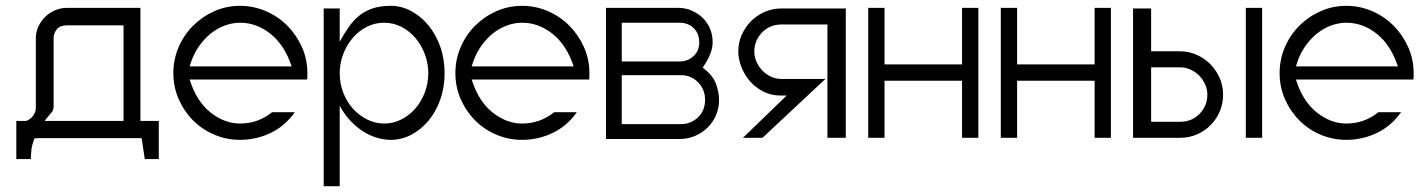

<svg xmlns="http://www.w3.org/2000/svg" viewBox="-20 -475 4880 659"><path d="M70 -60Q84 -65 93.5 -77.5Q103 -90 103 -105V-344Q103 -365 111.5 -383.5Q120 -402 134.5 -416.5Q149 -431 168.5 -439.5Q188 -448 209 -448H462V-60H525V71H477L466 -1H118Q116 -1 107.5 -0.5Q99 0 98 0Q89 26 88 37.5Q87 49 86 61V71H36V-60ZM164 -105Q163 -104 163 -101.5Q163 -99 161 -96Q161 -94 157 -89Q153 -84 147.5 -78Q142 -72 138 -66.5Q134 -61 134 -60H404V-388H209Q186 -388 175 -374.5Q164 -361 164 -344Z M804 -455Q850 -455 892 -437Q934 -419 965.5 -387.5Q997 -356 1016 -314Q1035 -272 1035 -224Q1035 -219 1035 -213Q1035 -207 1034 -202H631Q654 -128 702 -89.5Q750 -51 804 -51Q866 -51 914 -90H992Q958 -42 908.5 -18.5Q859 5 804 5Q757 5 715 -13Q673 -31 642 -62.5Q611 -94 593 -135.5Q575 -177 575 -224Q575 -271 593 -313Q611 -355 642.5 -386.5Q674 -418 715.5 -436.5Q757 -455 804 -455ZM981 -247Q957 -320 909 -358.5Q861 -397 804 -397Q777 -397 750.5 -387Q724 -377 701 -358Q678 -339 659.5 -311Q641 -283 631 -247Z M1091 -446H1146V-332Q1161 -359 1176.5 -381.5Q1192 -404 1212 -420.5Q1232 -437 1258.5 -446Q1285 -455 1321 -455Q1358 -455 1391.5 -437Q1425 -419 1450.5 -388Q1476 -357 1491 -315Q1506 -273 1506 -224Q1506 -175 1491 -133Q1476 -91 1450.5 -60.5Q1425 -30 1391.5 -12.5Q1358 5 1321 5Q1301 5 1278 -1Q1255 -7 1232 -20.5Q1209 -34 1186.5 -56.5Q1164 -79 1146 -112V164H1091ZM1299 -397Q1266 -397 1238 -382.5Q1210 -368 1189.5 -343.5Q1169 -319 1157.5 -288Q1146 -257 1146 -224Q1146 -189 1158 -157.5Q1170 -126 1191 -102.5Q1212 -79 1240 -65Q1268 -51 1299 -51Q1330 -51 1357.5 -65Q1385 -79 1405.5 -102.5Q1426 -126 1438 -157.5Q1450 -189 1450 -224Q1450 -258 1438 -289.5Q1426 -321 1405.5 -345Q1385 -369 1357.5 -383Q1330 -397 1299 -397Z M1772 -455Q1818 -455 1860 -437Q1902 -419 1933.5 -387.5Q1965 -356 1984 -314Q2003 -272 2003 -224Q2003 -219 2003 -213Q2003 -207 2002 -202H1599Q1622 -128 1670 -89.5Q1718 -51 1772 -51Q1834 -51 1882 -90H1960Q1926 -42 1876.5 -18.5Q1827 5 1772 5Q1725 5 1683 -13Q1641 -31 1610 -62.5Q1579 -94 1561 -135.5Q1543 -177 1543 -224Q1543 -271 1561 -313Q1579 -355 1610.5 -386.5Q1642 -418 1683.5 -436.5Q1725 -455 1772 -455ZM1949 -247Q1925 -320 1877 -358.5Q1829 -397 1772 -397Q1745 -397 1718.5 -387Q1692 -377 1669 -358Q1646 -339 1627.5 -311Q1609 -283 1599 -247Z M2308 -448Q2333 -448 2354.5 -438.5Q2376 -429 2392 -413.5Q2408 -398 2417 -376.5Q2426 -355 2426 -331Q2426 -310 2417.5 -289Q2409 -268 2392 -243Q2426 -217 2437 -188.5Q2448 -160 2448 -132Q2448 -104 2437.5 -79.5Q2427 -55 2408.5 -37Q2390 -19 2365.5 -8.5Q2341 2 2314 2H2060V-448ZM2114 -217V-49H2317Q2351 -49 2375.5 -72Q2400 -95 2400 -133Q2400 -168 2376 -192.5Q2352 -217 2317 -217ZM2114 -397V-264H2312Q2340 -264 2360 -282Q2380 -300 2380 -329Q2380 -360 2361 -378.5Q2342 -397 2312 -397Z M2680 -147H2661Q2626 -147 2598.5 -161.5Q2571 -176 2552.5 -198Q2534 -220 2524 -247Q2514 -274 2514 -298Q2514 -328 2525.5 -354.5Q2537 -381 2557 -401.5Q2577 -422 2604 -434Q2631 -446 2663 -446H2883V-2H2820V-391H2663Q2622 -391 2595.5 -363.5Q2569 -336 2569 -298Q2569 -280 2576.5 -263Q2584 -246 2596.5 -233Q2609 -220 2626 -212Q2643 -204 2663 -204H2813L2597 -2H2530Z M3338 -448V-2H3282V-198H3016V-2H2960V-448H3016V-254H3282V-448Z M3793 -448V-2H3737V-198H3471V-2H3415V-448H3471V-254H3737V-448Z M4030 -299Q4060 -299 4087 -287Q4114 -275 4134 -255Q4154 -235 4166 -208Q4178 -181 4178 -150Q4178 -120 4167 -93.5Q4156 -67 4136 -46.5Q4116 -26 4089 -14Q4062 -2 4030 -2H3869V-446H3931V-299ZM3931 -57H4030Q4071 -57 4097.5 -84.5Q4124 -112 4124 -150Q4124 -168 4116.5 -185Q4109 -202 4096.5 -215Q4084 -228 4066.5 -236Q4049 -244 4030 -244H3931ZM4312 -448V-2H4256V-448Z M4601 -455Q4647 -455 4689 -437Q4731 -419 4762.5 -387.5Q4794 -356 4813 -314Q4832 -272 4832 -224Q4832 -219 4832 -213Q4832 -207 4831 -202H4428Q4451 -128 4499 -89.5Q4547 -51 4601 -51Q4663 -51 4711 -90H4789Q4755 -42 4705.5 -18.5Q4656 5 4601 5Q4554 5 4512 -13Q4470 -31 4439 -62.5Q4408 -94 4390 -135.5Q4372 -177 4372 -224Q4372 -271 4390 -313Q4408 -355 4439.5 -386.5Q4471 -418 4512.5 -436.5Q4554 -455 4601 -455ZM4778 -247Q4754 -320 4706 -358.5Q4658 -397 4601 -397Q4574 -397 4547.5 -387Q4521 -377 4498 -358Q4475 -339 4456.5 -311Q4438 -283 4428 -247Z"/></svg>

Font: Fundamental  Brigade Scvhlank
Style: Regular
Weight: 100
Designer: Peter Wiegel, original typeface by Arno Drescher 1935
Foundry: Peter Wiegel
Version: Version 0.000 2012 initial release